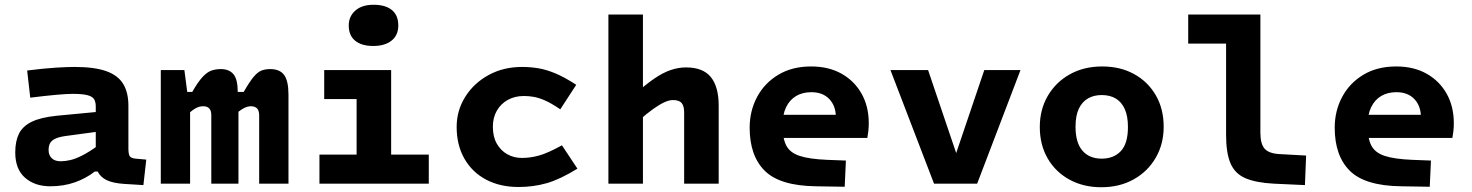

<svg xmlns="http://www.w3.org/2000/svg" viewBox="-20 -771 6180 806"><path d="M235 -94Q253 -94 275 -99Q297 -104 325.5 -118.5Q354 -133 390 -159V-51H378Q341 -22 294 -5.5Q247 11 191 11Q126 11 85 -25Q44 -61 44 -131Q44 -178 59.5 -209.5Q75 -241 112.5 -259.5Q150 -278 217 -285L396 -302V-219L255 -200Q227 -196 211.5 -188.5Q196 -181 190 -169.5Q184 -158 184 -141Q184 -120 197 -107Q210 -94 235 -94ZM519 -149Q519 -124 524.5 -115.5Q530 -107 549 -105L594 -101L582 6L501 1Q455 -2 428.5 -14.5Q402 -27 390 -51L382 -90V-324Q382 -343 375 -354.5Q368 -366 347 -371.5Q326 -377 285 -377Q261 -377 216 -373Q171 -369 107 -361L94 -475Q165 -484 214.5 -487Q264 -490 292 -490Q376 -490 425.5 -472.5Q475 -455 497 -419Q519 -383 519 -327Z M754 -477 766 -385H787Q811 -427 830 -447.5Q849 -468 867 -474.5Q885 -481 907 -481Q942 -481 960 -459.5Q978 -438 978 -385H1003Q1027 -427 1044 -447.5Q1061 -468 1077 -474.5Q1093 -481 1114 -481Q1155 -481 1173 -456Q1191 -431 1191 -373V0H1068V-286Q1068 -307 1059 -316Q1050 -325 1033 -325Q1027 -325 1019 -323Q1011 -321 1002 -316Q993 -311 981 -302V0H867V-288Q867 -325 833 -325Q826 -325 817.5 -323Q809 -321 799.5 -315.5Q790 -310 778 -300V0H655V-477Z M1477 -477H1622V0H1477ZM1341 -477H1554V-355H1341ZM1321 -122H1780V0H1321ZM1547 -578Q1498 -578 1471 -600Q1444 -622 1444 -664Q1444 -702 1471.5 -726.5Q1499 -751 1548 -751Q1598 -751 1625 -729Q1652 -707 1652 -664Q1652 -622.7 1623.5 -600.3Q1595 -578 1547 -578Z M2179 -368Q2141 -368 2111.5 -351.5Q2082 -335 2065.5 -306Q2049 -277 2049 -239Q2049 -197 2065.5 -168Q2082 -139 2109.5 -123.5Q2137 -108 2171 -108Q2206 -108 2242.5 -118Q2279 -128 2339 -161L2404 -63Q2331 -18 2275 -2Q2219 14 2157 14Q2079 14 2020.5 -17Q1962 -48 1929.5 -105Q1897 -162 1897 -238Q1897 -307 1933 -364.5Q1969 -422 2031 -456Q2093 -490 2172 -490Q2206 -490 2239.5 -484.5Q2273 -479 2311.5 -463Q2350 -447 2399 -415L2332 -312Q2294 -338 2267.5 -349.5Q2241 -361 2220 -364.5Q2199 -368 2179 -368Z M2679 -710V0H2534V-710ZM2663 -266 2643 -374Q2690 -416 2726.5 -441Q2763 -466 2795.5 -477Q2828 -488 2860 -488Q2931 -488 2964 -447.5Q2997 -407 2997 -327V0H2852V-300Q2852 -326 2841.5 -338.5Q2831 -351 2805 -351Q2789 -351 2768.5 -341.5Q2748 -332 2722 -313.5Q2696 -295 2663 -266Z M3453 -100 3531 -97 3526 13 3405 11Q3254 9 3190.5 -54Q3127 -117 3127 -235Q3127 -305 3158 -363.5Q3189 -422 3247 -457Q3305 -492 3385 -492Q3459 -492 3513 -461.5Q3567 -431 3597 -377.5Q3627 -324 3627 -254Q3627 -235 3625 -219Q3623 -203 3621 -192H3223V-289H3564L3489 -278Q3489 -326 3461.5 -355Q3434 -384 3386 -384Q3349 -384 3322 -368Q3295 -352 3280 -321Q3265 -290 3265 -245Q3265 -191 3280.5 -160.5Q3296 -130 3337 -116.5Q3378 -103 3453 -100Z M4112 -477H4264L4082 0H3951L3960 -28ZM3718 -477H3876L4028 -28L4037 0H3901Z M4603 15Q4528 15 4469.5 -17Q4411 -49 4378 -106Q4345 -163 4345 -238Q4345 -311 4378.5 -368.5Q4412 -426 4471 -459Q4530 -492 4607 -492Q4683 -492 4741 -460Q4799 -428 4832 -371Q4865 -314 4865 -239Q4865 -166 4831.5 -108.5Q4798 -51 4739 -18Q4680 15 4603 15ZM4605 -105Q4655 -105 4685 -136.5Q4715 -168 4715 -238Q4715 -283 4702 -312.5Q4689 -342 4664.5 -357Q4640 -372 4605 -372Q4572 -372 4547.5 -358Q4523 -344 4509 -315Q4495 -286 4495 -239Q4495 -172 4524 -138.5Q4553 -105 4605 -105Z M4968 -710H5194V-588H4968ZM5127 -204V-710H5271V-214Q5271 -166 5289.5 -146Q5308 -126 5354 -124L5463 -118L5458 6L5327 0Q5252 -4 5208 -23Q5164 -42 5145.5 -85.5Q5127 -129 5127 -204Z M5909 -100 5987 -97 5982 13 5861 11Q5710 9 5646.5 -54Q5583 -117 5583 -235Q5583 -305 5614 -363.5Q5645 -422 5703 -457Q5761 -492 5841 -492Q5915 -492 5969 -461.5Q6023 -431 6053 -377.5Q6083 -324 6083 -254Q6083 -235 6081 -219Q6079 -203 6077 -192H5679V-289H6020L5945 -278Q5945 -326 5917.5 -355Q5890 -384 5842 -384Q5805 -384 5778 -368Q5751 -352 5736 -321Q5721 -290 5721 -245Q5721 -191 5736.5 -160.5Q5752 -130 5793 -116.5Q5834 -103 5909 -100Z"/></svg>

Font: Intel One Mono Light
Style: Regular
Weight: 300
Monospace: yes
Designer: Fred Shallcrass
Foundry: Frere-Jones Type LLC
Version: Version 1.004